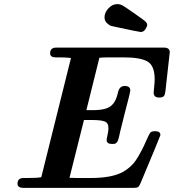

<svg xmlns="http://www.w3.org/2000/svg" viewBox="-20 -911 843 931"><path d="M64.9 -20Q64.9 -47.9 94.2 -47.9H113.8Q162.6 -47.9 180.2 -51.8L324.2 -629.9Q297.4 -632.8 270 -632.8H250Q223.1 -632.8 223.1 -652.8Q223.1 -679.7 252 -680.2H774.9Q802.7 -680.2 803.2 -658.2L782.2 -469.2Q780.3 -452.1 774.7 -445.1Q769 -438 752 -438Q725.1 -438 725.1 -461.9Q725.1 -467.8 727.5 -489.5Q730 -511.2 730 -526.9Q730 -591.8 696 -612.3Q662.1 -632.8 580.1 -632.8H509.8Q477.5 -632.8 461.9 -630.9L398.9 -377H433.1Q497.1 -377 521 -399.9Q535.2 -413.1 542.5 -431.6Q549.8 -450.2 552 -462.6Q554.2 -475.1 562 -484.6Q569.8 -494.1 585 -494.1Q611.8 -494.1 611.8 -472.2Q611.8 -468.3 604 -436Q584 -359.9 562 -270Q561 -264.2 558.6 -254.2Q556.2 -244.1 555.2 -240.5Q554.2 -236.8 552 -230.5Q549.8 -224.1 547.9 -222.2Q545.9 -220.2 542.5 -217Q539.1 -213.9 534.4 -213.4Q529.8 -212.9 523.9 -212.9Q497.1 -212.9 497.1 -231.9Q497.1 -237.8 501.5 -257.3Q505.9 -276.9 505.9 -289.1Q505.9 -315.9 486.8 -322.5Q467.8 -329.1 425.8 -329.1H387.2L316.9 -48.8Q330.1 -47.9 355 -47.9H419.9Q525.9 -47.9 579.1 -79.1Q601.1 -92.3 618.7 -109.6Q636.2 -127 652.6 -156Q668.9 -185.1 676 -200Q683.1 -214.8 700.2 -252.9Q706.1 -266.1 711.9 -270.5Q717.8 -274.9 732.9 -274.9Q757.8 -274.9 757.8 -255.9Q757.8 -252 661.1 -22Q655.3 -7.8 649.2 -3.9Q643.1 0 627.9 0H94.2Q64.9 0 64.9 -20ZM486.8 -827.1Q486.8 -850.1 505.9 -870.6Q524.9 -891.1 548.8 -891.1Q552.7 -891.1 555.4 -890.6Q558.1 -890.1 561 -889.6Q564 -889.2 567.4 -887.7Q570.8 -886.2 574 -884.5Q577.1 -882.8 582.5 -879.4Q587.9 -876 593 -872.6Q598.1 -869.1 607.7 -862.5Q617.2 -856 625 -850.6Q632.8 -845.2 647 -835.2Q661.1 -825.2 673.8 -815.9Q693.8 -801.8 693.8 -791Q693.8 -782.2 684.8 -769Q675.8 -755.9 663.1 -755.9H662.1Q655.3 -755.9 543.9 -779.8Q527.8 -782.7 518.8 -785.4Q509.8 -788.1 498.3 -799.1Q486.8 -810.1 486.8 -827.1Z"/></svg>

Font: CMU Serif
Style: BoldItalic
Weight: 700
Italic angle: -14.04°
Version: Version 0.7.0